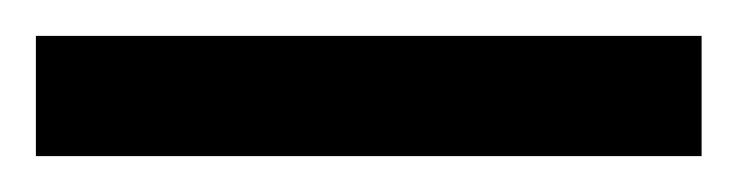

<svg xmlns="http://www.w3.org/2000/svg" viewBox="-21 70 411 107"><path d="M-1 90V157H370V90Z"/></svg>

Font: Noto Sans Bengali UI SemiCondensed
Style: Regular
Weight: 400
Width: 4
Designer: Jelle Bosma - Monotype Design Team
Foundry: Monotype Imaging Inc.
Version: Version 2.003